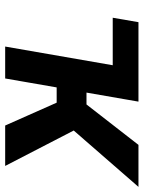

<svg xmlns="http://www.w3.org/2000/svg" viewBox="76 -644 568 761"><g transform="rotate(90 360.5 -264.0)"><path d="M326.2 -528.3 308.1 -426.3H50.8L68.4 -528.3ZM383.3 -528.3 291.5 0H165L256.8 -528.3ZM721.2 -528.3 439 -204.1H301.8L306.6 -322.3H394.5L554.7 -528.3ZM478 0 375.5 -231 485.8 -294.9 638.2 0Z"/></g></svg>

Font: Roboto SemiBold
Style: Italic
Weight: 600
Designer: Christian Robertson
Foundry: Google
Version: Version 3.009; 2024